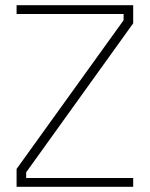

<svg xmlns="http://www.w3.org/2000/svg" viewBox="-20 -720 579 741"><path d="M44 1V-68L457 -642V-666H44V-700H494V-630L81 -55V-33H494V1Z"/></svg>

Font: TitilliumWeb ExtraLight
Style: Regular
Weight: 400
Designer: Mohamed Gaber, Accademia di Belle Arti di Urbino and others
Foundry: Kief Type Foundry, Accademia di Belle Arti di Urbino and others
Version: Version 3.000; ttfautohint (v1.8.2)